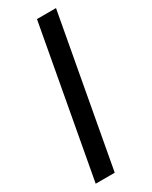

<svg xmlns="http://www.w3.org/2000/svg" viewBox="-207 -789 705 891"><g transform="rotate(-30 145.0 -344.0)"><path d="M167 -743H269L123 55H21Z"/></g></svg>

Font: Saira ExtraCondensed
Style: Bold
Weight: 700
Width: 2
Designer: Hector Gatti with collaboration of the Omnibus-Type team
Foundry: Omnibus-Type
Version: Version 0.072; ttfautohint (v1.8)